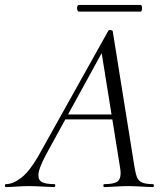

<svg xmlns="http://www.w3.org/2000/svg" viewBox="-58 -760 678 780"><path d="M-34 -12Q-5 -12 28 -37.5Q61 -63 96 -123L382 -635Q384 -638 389 -638Q398 -638 400 -633L488 -84Q493 -53 499 -39Q505 -25 519.5 -18.5Q534 -12 563 -12Q567 -12 567 -6Q567 0 563 0Q548 0 518 -2Q482 -4 462 -4Q441 -4 409 -2Q379 0 365 0Q362 0 362 -6Q362 -12 365 -12Q403 -12 417.5 -21.5Q432 -31 432 -56Q432 -68 429 -84L353 -557L378 -586L129 -132Q98 -74 98 -48Q98 -27 114 -19.5Q130 -12 163 -12Q167 -12 166.5 -6Q166 0 162 0Q151 0 117 -2Q79 -4 58 -4Q37 -4 9 -2Q-19 0 -34 0Q-38 0 -38 -6Q-38 -12 -34 -12ZM208 -295H423L425 -275H193ZM255 -727Q255 -732 257 -736Q259 -740 262 -740H513Q516 -740 517.5 -736Q519 -732 519 -727Q519 -713 513 -713H262Q259 -713 257 -717.5Q255 -722 255 -727Z"/></svg>

Font: Cormorant Infant
Style: Italic
Weight: 400
Italic angle: -10°
Designer: Christian Thalmann (Catharsis Fonts)
Foundry: Catharsis Fonts
Version: Version 4.000